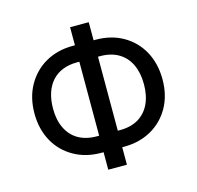

<svg xmlns="http://www.w3.org/2000/svg" viewBox="-110 -856 1028 1002"><g transform="rotate(-15 403.5 -355.0)"><path d="M340.9 -642.4C231.2 -642.4 142.8 -590.9 94.1 -503.9C69.6 -460.2 57.5 -409.8 57.5 -351.9C57.5 -237.9 109.4 -148.8 194.6 -100.9C237.2 -76.7 285.9 -64.6 340.9 -64.6H466.3C576 -64.6 664.4 -115.8 713.1 -202.4C737.2 -245.7 749.3 -295.8 749.3 -353C749.3 -468.4 697.8 -557.5 612.6 -606.2C570 -630.3 521.3 -642.4 466.3 -642.4ZM466.3 -553.6C544.4 -553.6 599.4 -519.5 627.8 -459.9C642 -429.7 649.1 -394.2 649.1 -353C649.1 -271 620 -210.2 565.7 -177.9C538.4 -161.9 505.3 -153.8 466.3 -153.8H340.9C262.8 -153.8 207.7 -187.1 179.3 -246.4C164.8 -275.9 157.7 -311.1 157.7 -351.9C157.7 -479 225.5 -553.6 340.9 -553.6ZM353.7 -740.1V29.8H454.5V-740.1Z"/></g></svg>

Font: Inter 465
Style: Regular
Weight: 400
Designer: Rasmus Andersson
Foundry: rsms
Version: Version 3.019;Glyphs 3.1.2 (3151)